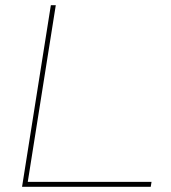

<svg xmlns="http://www.w3.org/2000/svg" viewBox="-20 -720 658 740"><path d="M65 0 176 -700H195L87 -19H564L561 0Z"/></svg>

Font: Georama Extended Thin
Style: Italic
Weight: 100
Width: 7
Italic angle: -9°
Designer: Jean-Baptiste Levee
Foundry: Production Type
Version: Version 1.000